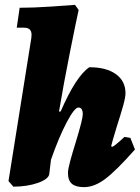

<svg xmlns="http://www.w3.org/2000/svg" viewBox="-20 -762 576 791"><path d="M493 -198 517 -194 536 -146Q457 -57 412.5 -24Q368 9 326 9Q292 9 276 -5Q260 -19 260 -50Q260 -65 270 -101.5Q280 -138 292 -176Q321 -271 321 -291Q321 -319 303 -319Q287 -319 255 -258.5Q223 -198 190 -104L183 -45Q180 -24 136 -8.5Q92 7 35 7L15 -16L109 -605Q110 -610 110 -618Q110 -634 102 -641Q94 -648 77 -648H49L61 -730Q117 -730 191.5 -735Q266 -740 289 -742L304 -721Q295 -681 268.5 -548.5Q242 -416 223 -302L230 -303Q293 -448 348 -485Q418 -485 457.5 -456.5Q497 -428 497 -378Q497 -361 487.5 -327Q478 -293 461 -240Q440 -171 438 -160L441 -157Q445 -157 457 -166.5Q469 -176 493 -198Z"/></svg>

Font: Alegreya Black
Style: Italic
Weight: 900
Italic angle: -7°
Designer: Juan Pablo del Peral
Foundry: Huerta Tipografica
Version: Version 2.007; ttfautohint (v1.6)